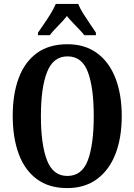

<svg xmlns="http://www.w3.org/2000/svg" viewBox="-20 -951 687 981"><path d="M324 10Q230 10 168 -36Q106 -82 75.5 -165Q45 -248 45 -359Q45 -470 75.5 -552Q106 -634 168 -679.5Q230 -725 325 -725Q414 -725 476 -679.5Q538 -634 570 -551.5Q602 -469 602 -358Q602 -247 570 -164.5Q538 -82 475.5 -36Q413 10 324 10ZM324 -52Q399 -52 429 -132.5Q459 -213 459 -358Q459 -503 429 -583Q399 -663 325 -663Q252 -663 220.5 -583Q189 -503 189 -358Q189 -213 220 -132.5Q251 -52 324 -52ZM174 -784Q187 -803 205 -829Q223 -855 239.5 -882Q256 -909 265 -931H380Q388 -909 405 -882Q422 -855 440 -829Q458 -803 470 -784V-771H411Q402 -783 385.5 -800Q369 -817 351.5 -835.5Q334 -854 322 -869Q303 -845 276.5 -818.5Q250 -792 234 -771H174Z"/></svg>

Font: Noto Serif Hebrew ExtraCondensed
Style: Bold
Weight: 700
Width: 2
Designer: Monotype Design Team
Foundry: Monotype Imaging Inc.
Version: Version 2.004; ttfautohint (v1.8.4.7-5d5b)